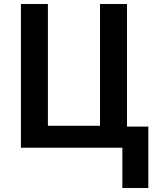

<svg xmlns="http://www.w3.org/2000/svg" viewBox="-20 -734 776 954"><path d="M717 -105V200H588V0H84V-714H218V-109H477V-714H611V-105Z"/></svg>

Font: Noto Sans Display SemiBold
Style: Regular
Weight: 600
Designer: Monotype Design Team
Foundry: Monotype Imaging Inc.
Version: Version 2.003